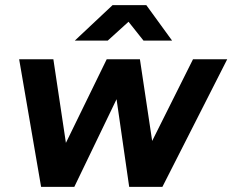

<svg xmlns="http://www.w3.org/2000/svg" viewBox="-20 -732 910 752"><path d="M141 0 55 -500H189L264 0ZM154 0 398 -500H512L271 0ZM486 0 414 -500H528L603 0ZM486 0 736 -500H870L616 0ZM273 -573 421 -712H552V-709L402 -573ZM542 -573 434 -709 435 -712H553L654 -573Z"/></svg>

Font: Figtree
Style: Bold Italic
Weight: 700
Italic angle: -9.5°
Foundry: Erik Kennedy
Version: Version 2.001;gftools[0.9.30]